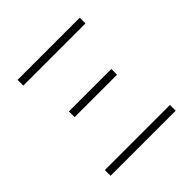

<svg xmlns="http://www.w3.org/2000/svg" viewBox="-173 -803 947 947"><g transform="rotate(-45 300.0 -329.5)"><path d="M73 0V-40H527V0ZM152 -330V-370H448V-330ZM83 -619V-659H517V-619Z"/></g></svg>

Font: Source Code Pro Light
Style: Regular
Weight: 300
Monospace: yes
Designer: Paul D. Hunt, Teo Tuominen
Foundry: Adobe Systems Incorporated
Version: Version 2.030;PS 1.000;hotconv 16.6.51;makeotf.lib2.5.65220